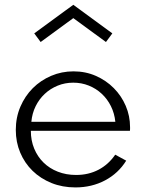

<svg xmlns="http://www.w3.org/2000/svg" viewBox="-20 -784 621 818"><path d="M301.4 14.5Q245.9 14.5 199.3 -4.3Q152.7 -23.2 118.9 -56.1Q85 -89.1 66.1 -133.9Q47.3 -178.6 47.3 -230.5Q47.3 -283.6 66.8 -329.3Q86.4 -375 119.8 -408.4Q153.2 -441.8 198 -460.9Q242.7 -480 293.2 -480Q344.5 -480 388.4 -460.7Q432.3 -441.4 464.8 -408.6Q497.3 -375.9 515.7 -333Q534.1 -290 534.1 -242.3Q534.1 -237.7 534.1 -234.1Q534.1 -230.5 533.6 -226.8H111.4Q111.4 -185.5 125.7 -150.9Q140 -116.4 165.5 -91.4Q190.9 -66.4 226.4 -52.5Q261.8 -38.6 304.1 -38.6Q357.3 -38.6 399.8 -60.9Q442.3 -83.2 470.9 -125L517.7 -99.5Q484.1 -45.5 427.5 -15.5Q370.9 14.5 301.4 14.5ZM471.4 -265Q467.7 -301.4 452.5 -331.8Q437.3 -362.3 413.4 -384.5Q389.5 -406.8 358.4 -419.3Q327.3 -431.8 292.3 -431.8Q256.8 -431.8 225.7 -419.1Q194.5 -406.4 170.7 -384.1Q146.8 -361.8 131.8 -331.4Q116.8 -300.9 113.6 -265ZM153.2 -605 125.9 -641.8 292.3 -763.6 458.6 -641.8 431.4 -605 292.3 -706.8Z"/></svg>

Font: Spartan
Style: Regular
Weight: 400
Designer: Matt Bailey, Mirko Velimirovic
Foundry: Matt Bailey
Version: Version 1.005